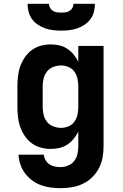

<svg xmlns="http://www.w3.org/2000/svg" viewBox="-20 -770 640 1003"><path d="M296 213Q270 213 244 209.5Q218 206 193.5 197Q169 188 147.5 172Q126 156 110.5 135Q95 114 86.5 89Q78 64 77 38H209Q210 53 218 66.5Q226 80 238.5 88.5Q251 97 266 100Q281 103 296 103Q316 103 335.5 95Q355 87 367.5 71Q380 55 384.5 35Q389 15 389 -5V-83Q379 -62 364.5 -44.5Q350 -27 331 -14.5Q312 -2 290 3Q268 8 245 8Q219 8 193 1Q167 -6 146 -21.5Q125 -37 110 -59Q95 -81 86 -106Q77 -131 74 -157.5Q71 -184 71 -210V-320Q71 -346 74 -372.5Q77 -399 86 -424Q95 -449 110 -471Q125 -493 146 -508.5Q167 -524 193 -531Q219 -538 245 -538Q268 -538 290 -533Q312 -528 331 -515.5Q350 -503 364.5 -485.5Q379 -468 389 -447V-530H521V-5Q521 25 515.5 54.5Q510 84 496 110Q482 136 460.5 157Q439 178 412 190.5Q385 203 355.5 208Q326 213 296 213ZM299 -102Q319 -102 338 -110Q357 -118 368.5 -134Q380 -150 384.5 -170Q389 -190 389 -210V-320Q389 -340 384.5 -360Q380 -380 368.5 -396Q357 -412 338 -420Q319 -428 299 -428Q279 -428 259 -420.5Q239 -413 226 -397Q213 -381 208 -360.5Q203 -340 203 -320V-210Q203 -190 208 -169.5Q213 -149 226 -133Q239 -117 259 -109.5Q279 -102 299 -102ZM300 -610Q279 -610 257.5 -612.5Q236 -615 216 -622Q196 -629 178 -641Q160 -653 147.5 -670Q135 -687 129.5 -708Q124 -729 124 -750H236Q236 -739 241.5 -729Q247 -719 257 -713Q267 -707 278 -705.5Q289 -704 300 -704Q311 -704 322 -705.5Q333 -707 343 -713Q353 -719 358.5 -729Q364 -739 364 -750H476Q476 -729 470.5 -708Q465 -687 452.5 -670Q440 -653 422 -641Q404 -629 384 -622Q364 -615 342.5 -612.5Q321 -610 300 -610Z"/></svg>

Font: Iosevka Curly XBdEx
Style: Regular
Weight: 800
Width: 7
Monospace: yes
Designer: Belleve Invis
Foundry: Belleve Invis
Version: Version 11.1.0; ttfautohint (v1.8.3)